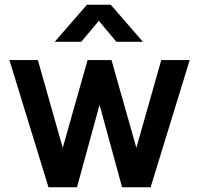

<svg xmlns="http://www.w3.org/2000/svg" viewBox="-20 -795 845 815"><path d="M212.3 -617.5 349 -775H450L586.7 -617.5H474.2L399.5 -706.7L324.8 -617.5ZM402.6 -350 306.8 0H185.8L20 -540H140.7L246.3 -167.6L351.8 -540H453.3L558.8 -167.6L664.5 -540H785.2L619.3 0H498.3Z"/></svg>

Font: Vela Sans GX ExtLt
Style: Regular
Weight: 200
Designer: Principal design: Mikhail Sharanda - project Manrope.
Design modification: Ravid Balaliev
Foundry: Mikhail Sharanda
Version: Version 1.001